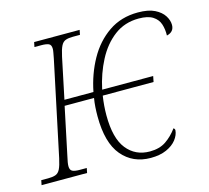

<svg xmlns="http://www.w3.org/2000/svg" viewBox="-127 -845 1063 978"><g transform="rotate(-15 404.5 -356.5)"><path d="M552 10Q458 10 401 -57.5Q344 -125 344 -265Q344 -289 345.5 -312.5Q347 -336 351 -360H196L143 -108Q135 -74 135 -58Q135 -38 147 -31.5Q159 -25 186 -25H223L218 0H-22L-17 -25H20Q44 -25 59 -30.5Q74 -36 83 -54Q92 -72 100 -109L205 -606Q208 -623 210.5 -635.5Q213 -648 213 -656Q213 -678 199.5 -683.5Q186 -689 162 -689H125L130 -714H370L365 -689H328Q304 -689 289 -683.5Q274 -678 265 -660Q256 -642 248 -605L203 -390H356Q374 -481 416 -556.5Q458 -632 524 -677.5Q590 -723 679 -723Q734 -723 767 -706.5Q800 -690 815.5 -665.5Q831 -641 831 -617Q831 -580 792 -571Q793 -604 784 -631.5Q775 -659 749 -675.5Q723 -692 675 -692Q601 -692 546 -650.5Q491 -609 455 -540Q419 -471 402 -390H671L665 -360H397Q389 -308 389 -258Q389 -137 434.5 -80Q480 -23 556 -23Q607 -23 641 -46Q675 -69 702 -106Q709 -101 709 -94Q707 -69 688.5 -45Q670 -21 635.5 -5.5Q601 10 552 10Z"/></g></svg>

Font: Noto Serif ExtraLight
Style: Italic
Weight: 200
Italic angle: -12°
Designer: Monotype Design Team
Foundry: Monotype Imaging Inc.
Version: Version 2.014; ttfautohint (v1.8.4.7-5d5b)